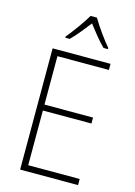

<svg xmlns="http://www.w3.org/2000/svg" viewBox="-139 -1020 768 1092"><g transform="rotate(15 245.0 -474.0)"><path d="M291 -948H254C230 -906 179 -836 147 -798V-791H173C206 -823 244 -872 273 -909C302 -871 338 -824 372 -791H398V-798C368 -832 316 -905 291 -948ZM434 0V-36H131V-358H417V-393H131V-678H434V-714H93V0Z"/></g></svg>

Font: Noto Sans Gurmukhi UI SemiCondensed ExtraLight
Style: Regular
Weight: 200
Width: 4
Designer: Jelle Bosma - Monotype Design Team
Foundry: Monotype Imaging Inc.
Version: Version 2.004